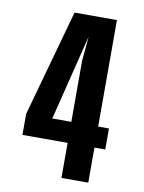

<svg xmlns="http://www.w3.org/2000/svg" viewBox="-81 -757 611 814"><g transform="rotate(10 225.0 -350.0)"><path d="M240.5 0V-151H46V-241.5L173.5 -700H356V-241.5H402.5V-151H356V0ZM158.5 -241.5H240.5V-504L250 -609.5Z"/></g></svg>

Font: Trispace Condensed Medium
Style: Regular
Weight: 500
Width: 3
Designer: Tyler Finck
Foundry: Etcetera Type Company
Version: Version 1.210; ttfautohint (v1.8.3)